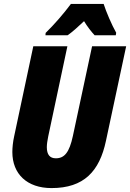

<svg xmlns="http://www.w3.org/2000/svg" viewBox="-20 -950 664 980"><path d="M213 -782 212 -770H325C350 -787 377 -812 409 -842C425 -815 447 -787 463 -770H571L573 -783C550 -824 522 -889 509 -930H342C304 -879 257 -825 213 -782ZM243 10C408 10 488 -75 521 -232L624 -714H450L352 -256C334 -172 309 -142 265 -142C235 -142 219 -160 219 -199C219 -214 222 -233 226 -253L324 -714H150L52 -253C46 -226 43 -196 43 -174C43 -62 118 10 243 10Z"/></svg>

Font: Noto Sans Condensed Black
Style: Italic
Weight: 900
Width: 3
Italic angle: -12°
Designer: Monotype Design Team
Foundry: Monotype Imaging Inc.
Version: Version 2.013